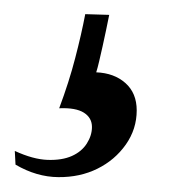

<svg xmlns="http://www.w3.org/2000/svg" viewBox="-82 -45 260 266"><path d="M107.4 107.9Q107.4 133.8 92.3 155.3Q77.1 176.8 53 188.7Q28.8 200.7 -1.2 200.4Q-31.2 200.2 -60.5 183.1L-61.5 164.1Q-36.1 175.8 -16.1 176.5Q3.9 177.2 17.6 171.1Q31.2 165 38.3 153.8Q45.4 142.6 45.4 130.9Q45.4 118.2 34.2 111.1Q22.9 104 0 105Q13.7 68.4 22.2 35.4Q30.8 2.4 36.1 -25.4L69.3 -24.4Q67.4 -14.2 64.9 -2.9Q62.5 8.3 60.1 19.3Q57.6 30.3 55.4 39.8Q53.2 49.3 51.3 55.2Q76.2 56.2 91.8 70.1Q107.4 84 107.4 107.9Z"/></svg>

Font: Gentium Plus Am
Style: Italic
Weight: 400
Italic angle: -8°
Designer: J. Victor Gaultney, Annie Olsen, Iska Routamaa, Becca Hirsbrunner
Foundry: SIL International
Version: Version 5.000